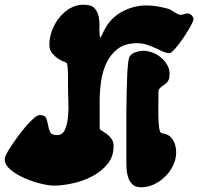

<svg xmlns="http://www.w3.org/2000/svg" viewBox="-49 -787 839 813"><path d="M304 -767Q337 -767 350.5 -753Q364 -739 368.5 -718Q373 -697 372 -672.5Q371 -648 375 -627Q382 -635 385 -643.5Q388 -652 393 -660Q418 -710 467 -737Q516 -764 571 -764Q594 -764 617.5 -760Q641 -756 663 -750Q668 -749 675 -744.5Q682 -740 689.5 -735.5Q697 -731 704 -727.5Q711 -724 714 -724Q722 -724 730 -727Q738 -730 746 -730Q755 -730 762.5 -722.5Q770 -715 770 -705Q770 -698 757 -674.5Q744 -651 727 -626Q710 -601 693 -581.5Q676 -562 669 -562Q656 -562 641.5 -568.5Q627 -575 610 -583Q593 -591 573.5 -597.5Q554 -604 531 -604Q481 -604 450 -580.5Q419 -557 402 -521Q385 -485 379 -442.5Q373 -400 373 -361V-244Q373 -239 382 -233.5Q391 -228 402.5 -220Q414 -212 423 -199.5Q432 -187 432 -168Q432 -123 405.5 -91.5Q379 -60 340.5 -40Q302 -20 258 -10.5Q214 -1 178 -1Q158 -1 123 -9.5Q88 -18 54 -33Q20 -48 -4.5 -68.5Q-29 -89 -29 -113Q-29 -125 -10 -155.5Q9 -186 33.5 -218.5Q58 -251 82.5 -275.5Q107 -300 119 -300Q141 -300 146.5 -286.5Q152 -273 154.5 -257.5Q157 -242 163 -228.5Q169 -215 193 -215Q216 -215 226 -238Q236 -261 239 -292.5Q242 -324 240.5 -355.5Q239 -387 239 -404Q239 -414 239 -430Q239 -446 239 -463.5Q239 -481 238 -496Q237 -511 234 -519Q233 -522 221.5 -526Q210 -530 196.5 -539Q183 -548 171.5 -562Q160 -576 160 -598Q160 -627 171 -657Q182 -687 201.5 -711.5Q221 -736 247 -751.5Q273 -767 304 -767ZM558 -572Q577 -572 596.5 -564.5Q616 -557 632 -544Q648 -531 658.5 -513Q669 -495 669 -475Q669 -457 665 -448.5Q661 -440 654 -434Q647 -428 639 -423Q631 -418 624 -408Q622 -402 622 -395Q622 -388 622 -381Q622 -372 621.5 -346.5Q621 -321 621.5 -294Q622 -267 625 -245.5Q628 -224 636 -223Q668 -219 682.5 -196Q697 -173 697 -142Q697 -114 684.5 -87.5Q672 -61 651 -40Q630 -19 603.5 -6.5Q577 6 549 6Q524 6 511 -7Q498 -20 492.5 -39.5Q487 -59 486.5 -81Q486 -103 486 -121V-193Q486 -206 486 -235Q486 -264 486 -300.5Q486 -337 487 -377Q488 -417 489 -451.5Q490 -486 492.5 -511Q495 -536 498 -544Q505 -559 524 -565.5Q543 -572 558 -572Z"/></svg>

Font: r_Neptun CAT
Style: Regular
Weight: 400
Foundry: Peter Wiegel, CAT-Fonts
Version: Version 1.000;June 8, 2024;FontCreator 14.0.0.2814 32-bit